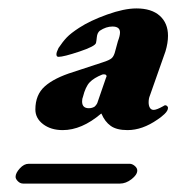

<svg xmlns="http://www.w3.org/2000/svg" viewBox="-20 -595 419 456"><path d="M64 -335Q64 -370 86.5 -390Q109 -410 154 -424L224 -447Q240 -452 245.5 -457Q251 -462 254 -475L260 -497Q265 -510 265 -518Q265 -532 247 -532Q232 -532 217 -522Q211 -517 210 -507Q209 -497 208 -493Q206 -485 168.5 -472.5Q131 -460 119 -460Q114 -460 114 -466Q114 -471 119 -481Q129 -496 138.5 -506Q148 -516 168 -529Q194 -546 234.5 -560.5Q275 -575 304 -575Q340 -575 359.5 -557.5Q379 -540 379 -510Q379 -493 373 -473L336 -368Q333 -361 333 -352Q333 -344 336 -339Q339 -334 345 -334Q352 -334 368 -343Q370 -345 373 -345Q375 -345 377 -343Q379 -341 379 -339Q379 -332 370.5 -324Q362 -316 354 -311Q318 -286 283 -286Q257 -286 243 -296Q229 -306 221 -325H220Q174 -286 129 -286Q101 -286 82.5 -300Q64 -314 64 -335ZM205 -342Q211 -348 212 -353L232 -411Q233 -412 233 -414Q233 -417 230 -418Q227 -419 223 -418Q203 -410 193 -399.5Q183 -389 177 -365Q175 -361 175 -354Q175 -338 191 -338Q199 -338 205 -342ZM17 -175Q17 -184 27 -195Q37 -206 48 -206H288Q294 -206 300 -201Q306 -196 306 -190Q306 -180 292.5 -169.5Q279 -159 265 -159H35Q28 -159 22.5 -164.5Q17 -170 17 -175Z"/></svg>

Font: EB Garamond ExtraBold
Style: Italic
Weight: 800
Italic angle: -17.2°
Designer: Georg Duffner and Octavio Pardo
Foundry: Georg Duffner
Version: Version 1.000